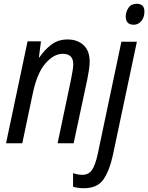

<svg xmlns="http://www.w3.org/2000/svg" viewBox="-20 -757 785 1017"><path d="M12 2H98L153 -259Q176 -370 220.5 -421Q265 -472 312 -472Q368 -472 368 -417Q368 -400 364 -379Q360 -358 356 -335L285 2H370L442 -335Q446 -357 450.5 -382.5Q455 -408 455 -430Q455 -488 422.5 -518Q390 -548 338 -548Q287 -548 250 -519Q213 -490 188 -452H186L197 -538H126ZM689 -626Q712 -626 728.5 -645.5Q745 -665 745 -696Q745 -737 704 -737Q675 -737 660.5 -715.5Q646 -694 646 -669Q646 -626 689 -626ZM424 240Q497 240 529 192Q561 144 578 64L705 -536H623L498 57Q485 118 467 143.5Q449 169 417 169Q392 169 367 160V232Q391 240 424 240Z"/></svg>

Font: Noto Sans UI SemiCondensed
Style: Italic
Weight: 400
Width: 4
Italic angle: -12°
Designer: Monotype Design Team
Foundry: Monotype Imaging Inc.
Version: Version 1.901